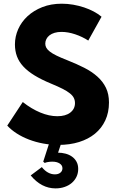

<svg xmlns="http://www.w3.org/2000/svg" viewBox="-20 -784 645 1058"><path d="M302.3 14.5Q259.1 14.5 217.7 6.8Q176.4 -0.9 139.5 -15Q102.7 -29.1 72.3 -48.6Q41.8 -68.2 20 -91.8L105.5 -221.8Q153.2 -184.1 202 -163.9Q250.9 -143.6 295.9 -143.6Q341.4 -143.6 367.3 -163.6Q393.2 -183.6 393.2 -215.9Q393.2 -231.4 386.8 -244.3Q380.5 -257.3 365.2 -269.5Q350 -281.8 324.5 -294.8Q299.1 -307.7 260.5 -323.6Q207.7 -345.5 170 -368.6Q132.3 -391.8 108.4 -417.7Q84.5 -443.6 73.4 -473.6Q62.3 -503.6 62.3 -539.1Q62.3 -582.7 80.2 -623.2Q98.2 -663.6 131.8 -694.8Q165.5 -725.9 213.2 -744.8Q260.9 -763.6 320.5 -763.6Q351.8 -763.6 383.2 -758.2Q414.5 -752.7 443.2 -743.2Q471.8 -733.6 496.6 -720.5Q521.4 -707.3 539.5 -691.8L466.4 -560.5Q433.6 -581.8 394.3 -595Q355 -608.2 318.6 -608.2Q297.3 -608.2 280.7 -603.2Q264.1 -598.2 252.7 -589.3Q241.4 -580.5 235.5 -568.6Q229.5 -556.8 229.5 -543.2Q229.5 -531.4 235.2 -520.9Q240.9 -510.5 254.5 -499.8Q268.2 -489.1 291.4 -477.7Q314.5 -466.4 349.5 -452.7Q401.4 -432.3 443.9 -410.7Q486.4 -389.1 516.8 -361.8Q547.3 -334.5 563.9 -300Q580.5 -265.5 580.5 -219.5Q580.5 -164.1 560.2 -120.7Q540 -77.3 503.4 -47.3Q466.8 -17.3 415.7 -1.4Q364.5 14.5 302.3 14.5ZM319.1 0 300 57.3Q320.5 57.3 340.5 62.5Q360.5 67.7 376.1 78.6Q391.8 89.5 401.4 106.6Q410.9 123.6 410.9 146.8Q410.9 170.5 401.6 190Q392.3 209.5 375.7 223.9Q359.1 238.2 336.1 246.1Q313.2 254.1 285.9 254.1Q208.2 254.1 149.1 182.7L210.5 136.8Q225.9 156.4 244.3 166.6Q262.7 176.8 282.3 176.8Q301.4 176.8 312.7 167.5Q324.1 158.2 324.1 143.2Q324.1 126.8 308.6 116.8Q293.2 106.8 268.2 106.8Q255.9 106.8 243.9 108.9Q231.8 110.9 226.8 114.1L218.2 106.8L252.7 0Z"/></svg>

Font: Spartan ExtBd
Style: Regular
Weight: 800
Designer: Matt Bailey, Mirko Velimirovic
Foundry: Matt Bailey
Version: Version 1.005